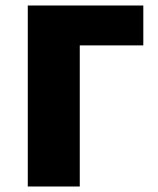

<svg xmlns="http://www.w3.org/2000/svg" viewBox="-20 -678 576 698"><path d="M81 0V-658H270V0ZM177 -513V-658H501V-513Z"/></svg>

Font: Ysabeau Office Black
Style: Regular
Weight: 900
Designer: Christian Thalmann (Catharsis Fonts)
Version: Version 2.001;gftools[0.9.30]; featfreeze: tnum,lnum,ss02